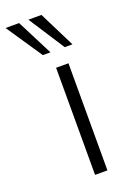

<svg xmlns="http://www.w3.org/2000/svg" viewBox="-216 -836 604 890"><g transform="rotate(-20 86.0 -391.0)"><path d="M91.3 0V-528.3H152.3V0ZM53.7 -604.5 -65.9 -781.7H1L91.3 -604.5ZM161.6 -604.5 46.9 -781.7H111.3L199.7 -604.5Z"/></g></svg>

Font: Comme ExtraLight
Style: Regular
Weight: 250
Version: Version 1.000;gftools[0.9.27]